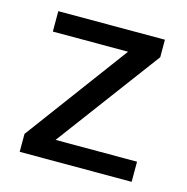

<svg xmlns="http://www.w3.org/2000/svg" viewBox="-78 -551 610 626"><g transform="rotate(15 226.5 -238.0)"><path d="M419.4 -67.9V0H41.5V-60.5L298.3 -406.7H44.4V-475.6H404.3V-416.5L144.5 -67.9Z"/></g></svg>

Font: Yantramanav
Style: Regular
Weight: 400
Version: Version 1.000;PS 1.0;hotconv 1.0.72;makeotf.lib2.5.5900; ttf